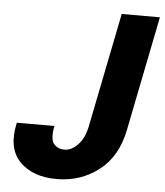

<svg xmlns="http://www.w3.org/2000/svg" viewBox="-52 -757 700 814"><g transform="rotate(5 298.0 -350.5)"><path d="M29.8 -210.4 30.8 -212.9H190.4Q179.2 -158.2 195.3 -137.5Q211.4 -116.7 241.2 -116.7Q271 -116.7 298.1 -145Q325.2 -173.3 335.4 -223.1L433.1 -710.9H595.7L498 -223.1Q475.1 -108.4 397.9 -49.1Q320.8 10.3 218.8 10.3Q116.7 10.3 61.5 -46.4Q6.3 -103 29.8 -210.4Z"/></g></svg>

Font: Roboto-BlackItalic
Style: Italic
Weight: 900
Italic angle: -12°
Designer: Google
Version: Version 1.100141; 2013